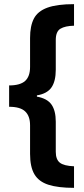

<svg xmlns="http://www.w3.org/2000/svg" viewBox="-20 -741 405 926"><path d="M337 165Q260 165 213.5 150Q167 135 146 99.5Q125 64 125 1V-137Q125 -181 101.5 -203.5Q78 -226 24 -226V-329Q77 -329 101 -350.5Q125 -372 125 -418V-558Q125 -616 143.5 -651.5Q162 -687 208.5 -704Q255 -721 337 -721V-617Q294 -616 271.5 -602.5Q249 -589 249 -548V-405Q249 -349 228 -319Q207 -289 158 -281V-275Q208 -266 228.5 -236.5Q249 -207 249 -154V-9Q249 28 268.5 43.5Q288 59 337 61Z"/></svg>

Font: Noto Sans Thai ExtCond
Style: Bold
Weight: 700
Width: 2
Designer: Monotype Design Team
Foundry: Monotype Imaging Inc.
Version: Version 2.002; ttfautohint (v1.8.4.7-5d5b)